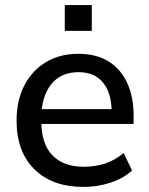

<svg xmlns="http://www.w3.org/2000/svg" viewBox="-20 -724 586 753"><path d="M307 9Q185 9 115 -60Q45 -129 45 -251Q45 -330 75.5 -389Q106 -448 160.5 -480.5Q215 -513 287 -513Q358 -513 406 -483Q454 -453 479 -398.5Q504 -344 504 -270V-238H124V-296H435L418 -283Q418 -358 384.5 -399.5Q351 -441 288 -441Q218 -441 180 -392.5Q142 -344 142 -259V-249Q142 -160 185.5 -115Q229 -70 309 -70Q353 -70 391.5 -82.5Q430 -95 465 -124L498 -55Q463 -24 413 -7.5Q363 9 307 9ZM234 -603V-704H340V-603Z"/></svg>

Font: Mulish ExtraLight SemiBold
Style: Regular
Weight: 600
Version: Version 3.603